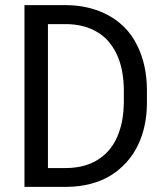

<svg xmlns="http://www.w3.org/2000/svg" viewBox="-20 -731 640 751"><path d="M75.7 0H240.2Q291.5 -0.5 335.7 -12.2Q379.9 -23.9 415 -45.9Q448.2 -66.9 475.1 -96.7Q502 -126.5 519.5 -163.1Q536.6 -198.2 545.7 -240.2Q554.7 -282.2 554.7 -329.1V-381.3Q554.2 -430.2 544.7 -473.1Q535.2 -516.1 517.1 -552.2Q497.1 -594.7 463.6 -627.2Q430.2 -659.7 386.7 -679.7Q355.5 -694.3 318.6 -702.4Q281.7 -710.4 240.2 -710.9H75.7ZM167.5 -636.7H240.2Q273.9 -636.2 302.2 -629.2Q330.6 -622.1 353.5 -609.4Q385.7 -592.3 408 -564.7Q430.2 -537.1 443.4 -502.9Q453.6 -476.6 458.7 -446Q463.9 -415.5 464.4 -382.3V-329.1Q463.9 -296.4 459 -266.4Q454.1 -236.3 444.3 -210.4Q433.1 -178.7 413.8 -153.1Q394.5 -127.4 368.2 -109.9Q343.3 -92.8 311.3 -83.5Q279.3 -74.2 240.2 -73.7H167.5Z"/></svg>

Font: RobotoMono Nerd Font
Style: Regular
Weight: 400
Monospace: yes
Designer: Google
Version: Version 3.000;Nerd Fonts 3.2.1